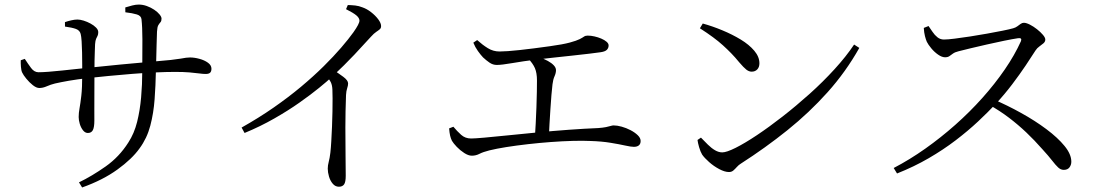

<svg xmlns="http://www.w3.org/2000/svg" viewBox="-20 -787 4900 852"><path d="M536.2 -732.5 536 -754Q551.7 -758.9 567.1 -762.8Q582.4 -766.7 595.7 -766.7Q613.5 -766.7 631.4 -760.3Q649.3 -753.9 664.2 -743.9Q679.1 -734 687.9 -723.1Q696.8 -712.3 696.8 -704.4Q696.8 -693.7 692.3 -688.7Q687.8 -683.7 682.8 -675.7Q677.9 -667.7 676.7 -646.8Q675.7 -621.7 674.9 -588.8Q674.1 -555.8 673.3 -524.7Q672.6 -493.5 671.8 -471.5Q670.6 -408.9 666.1 -347.1Q661.7 -285.3 647 -229.3Q632.3 -173.4 599.2 -128.5Q565.7 -81.4 500.9 -34.6Q436.2 12.2 344.4 44.9L330.5 22.2Q388.2 -5.7 448.6 -48.2Q509 -90.7 549.6 -154.8Q575.7 -194.9 588.4 -245.9Q601.1 -296.8 606.2 -354.8Q611.3 -412.9 611.3 -472.7Q612.1 -556.4 611.9 -612.3Q611.7 -668.3 607.9 -701.3Q606.4 -716.9 587.3 -722.9Q568.1 -728.8 536.2 -732.5ZM268.2 -688.8Q281.3 -693.4 296.3 -696.8Q311.2 -700.3 323.7 -700.3Q335.7 -700.3 351.4 -695.4Q367.1 -690.5 381.9 -682.4Q396.7 -674.4 406.3 -664.5Q416 -654.6 416 -644.5Q416 -634.1 413 -628.2Q409.9 -622.3 406.5 -614.8Q403.1 -607.4 401.9 -590.8Q401.7 -580.5 400.8 -561.1Q399.9 -541.6 399.5 -517Q399.1 -492.3 399.1 -465.4Q399.1 -421.6 398.8 -378.6Q398.5 -335.6 398.6 -302Q398.7 -268.4 398.7 -252.4Q398.7 -222.4 392.1 -209.6Q385.5 -196.9 369.9 -196.9Q357.6 -196.9 348.3 -208.8Q339 -220.7 334 -237.3Q329.1 -253.9 329.1 -267.7Q329.1 -285.8 332.9 -306.3Q336.7 -326.9 340.8 -361.9Q344.9 -396.9 344.9 -458.2Q344.9 -476.2 344.8 -501.6Q344.7 -527.1 344.2 -554.3Q343.7 -581.5 342.2 -603.8Q340.7 -626.2 337.9 -636.6Q333.9 -652.3 316.9 -658.6Q299.9 -664.8 268.4 -669.1ZM72.1 -519.6 90 -525.8Q103.9 -504.2 117.9 -485.3Q132 -466.4 150.8 -466.4Q167.6 -466.4 195.6 -468.5Q223.6 -470.6 255.9 -474.1Q288.1 -477.6 317.9 -480.7Q347.7 -483.8 367.5 -485.8Q397.9 -488.8 435.9 -492.7Q473.8 -496.7 514.4 -500.6Q554.9 -504.5 592.8 -507.8Q630.7 -511.1 660.7 -513.9Q709.1 -517.7 737.6 -520.9Q766.1 -524.1 781.5 -526.8Q796.9 -529.6 805.6 -530.8Q814.3 -532 822.9 -532Q842.9 -532 865.1 -525.9Q887.4 -519.9 902.8 -508.7Q918.3 -497.5 918.3 -482.1Q918.3 -470.1 912.4 -464.4Q906.5 -458.8 892.7 -458.8Q881.2 -458.8 864.1 -461.1Q846.9 -463.5 820.9 -465.7Q794.9 -467.9 756.9 -467.9Q718.4 -467.9 668.8 -465.6Q619.3 -463.3 565.9 -459.1Q512.5 -454.9 461.6 -449.9Q410.8 -444.9 368.8 -440.3Q321.8 -434.9 285.8 -428.7Q249.7 -422.4 223.7 -416.4Q204.7 -411.7 187.6 -404.1Q170.5 -396.5 154.3 -396.5Q141.6 -396.5 125.6 -409.1Q109.7 -421.8 96.6 -438Q83.5 -454.1 78.5 -464.9Q74.1 -473.9 72.9 -490.6Q71.6 -507.3 72.1 -519.6Z M1515.5 -746.3 1523.5 -764.7Q1540.1 -764.3 1556.4 -762.6Q1572.6 -760.8 1588.3 -754.4Q1607.7 -747.8 1626.6 -733.1Q1645.6 -718.4 1658.4 -701.4Q1671.1 -684.4 1671.1 -671.3Q1671.1 -662.2 1665.5 -657.3Q1659.9 -652.3 1649.8 -645.7Q1639.6 -639.1 1625.6 -623.5Q1595.6 -590.3 1552.9 -544.8Q1510.2 -499.4 1453.1 -446Q1432.7 -427 1396 -397.1Q1359.3 -367.2 1309.2 -331.9Q1259.1 -296.5 1197.2 -261.2Q1135.3 -225.8 1065.3 -196.9L1052.1 -221Q1128.1 -263.7 1194 -309.5Q1259.9 -355.3 1315.8 -402Q1371.6 -448.8 1416.2 -492.9Q1460.7 -537 1493.8 -575.4Q1526.9 -613.8 1548.3 -643.7Q1575.1 -681.6 1575.1 -695.3Q1575.1 -707.1 1561.4 -718.7Q1547.7 -730.2 1515.5 -746.3ZM1424.9 -453.3 1455.4 -479.4Q1481.8 -462 1503.3 -446.2Q1524.7 -430.3 1524.7 -416.7Q1524.7 -407.3 1520.6 -395.5Q1516.5 -383.7 1515.5 -365.5Q1512.7 -292.8 1512.6 -221.7Q1512.6 -150.6 1513.4 -94Q1514.2 -37.4 1514.2 -7Q1514.2 20.6 1507 31.1Q1499.7 41.6 1483.9 41.6Q1467.9 41.6 1456.7 28.4Q1445.5 15.3 1439.9 -3.6Q1434.4 -22.5 1434.4 -38.8Q1434.4 -53 1438.7 -68.9Q1443 -84.7 1446 -109.5Q1448.4 -130.1 1450.1 -160.6Q1451.8 -191.1 1453.3 -225.1Q1454.8 -259.1 1455.3 -291.9Q1455.8 -324.6 1455.8 -350.6Q1455.8 -376.6 1455 -389.6Q1454.2 -408.7 1448.3 -421.4Q1442.4 -434.1 1424.9 -453.3Z M2644.2 -555.1Q2628.8 -552.5 2595.3 -548.8Q2561.8 -545 2520.1 -540.3Q2478.4 -535.7 2436.4 -531.3Q2394.3 -526.9 2361.2 -522.8Q2300.2 -515.2 2253.2 -507Q2206.1 -498.8 2184.6 -498.8Q2167.3 -498.8 2152.5 -508.9Q2137.6 -519.1 2123.4 -532.4Q2112.8 -543.6 2100.6 -560.7Q2088.3 -577.9 2080.4 -597.7L2097.5 -609.2Q2121.1 -587.8 2144.9 -573.2Q2168.6 -558.5 2196.7 -558.5Q2227.1 -558.5 2286 -564.9Q2344.9 -571.3 2420 -581.9Q2478.2 -589.9 2508.6 -598.2Q2539.1 -606.5 2552.4 -613.4Q2565.7 -620.3 2571.7 -624.7Q2577.8 -629 2588.1 -629Q2602.1 -629 2617.9 -625.4Q2633.8 -621.9 2648.2 -615.7Q2662.7 -609.5 2671.7 -601.7Q2680.7 -593.9 2680.7 -585.5Q2680.7 -573.7 2672.8 -565.8Q2664.9 -557.9 2644.2 -555.1ZM2338.1 -545.1Q2356.4 -539.5 2375.6 -532.4Q2394.8 -525.3 2411.1 -516.5Q2427.4 -507.7 2437.3 -497.2Q2447.2 -486.6 2447.2 -475.7Q2447.2 -462.9 2440.8 -448.7Q2434.3 -434.5 2431.7 -412.8Q2429.3 -394.5 2427 -365.6Q2424.7 -336.7 2422.5 -303.5Q2420.2 -270.2 2418.4 -237.1Q2416.6 -204 2415.4 -176.6L2353.4 -175.5Q2355.4 -202.7 2357.2 -238.3Q2359 -273.8 2360.4 -310.8Q2361.8 -347.8 2362.3 -379.7Q2362.8 -411.5 2362.8 -429.6Q2362.8 -463.4 2353.7 -484.6Q2344.5 -505.7 2322.4 -528.9ZM1973 -217.3 1991.9 -224.6Q2008 -205.2 2026.2 -188.8Q2044.4 -172.4 2070.6 -172.4Q2085.8 -172.4 2129 -176.2Q2172.1 -180.1 2233.3 -186.3Q2294.6 -192.5 2364.5 -199.3Q2434.4 -206.1 2504.7 -211.2Q2575 -216.3 2634.7 -218.7Q2656.4 -220.4 2669.1 -223Q2681.9 -225.6 2689.5 -228Q2697.2 -230.5 2703 -230.5Q2718.7 -230.5 2738.9 -224.9Q2759.1 -219.3 2778.2 -209.3Q2797.3 -199.3 2810.1 -186.9Q2822.8 -174.5 2822.8 -161.5Q2822.8 -148.3 2814.9 -141.9Q2807 -135.4 2792.9 -135.4Q2780.2 -135.4 2754.1 -141.2Q2728.1 -147 2689.1 -153.4Q2650.1 -159.9 2599.5 -161.4Q2567.3 -163 2521.9 -161.8Q2476.5 -160.6 2425 -156.8Q2373.5 -153 2322.6 -147.2Q2271.7 -141.4 2227.1 -134.4Q2182.6 -127.3 2151.7 -119.7Q2123.5 -112.6 2107.7 -104.4Q2091.8 -96.1 2073.6 -96.1Q2058.7 -96.1 2040.3 -107.9Q2021.9 -119.7 2006.8 -135.5Q1991.8 -151.3 1985.5 -162.2Q1980.3 -172.5 1977.4 -185Q1974.5 -197.6 1973 -217.3Z M3098.5 -682.6Q3141.1 -670.9 3185.2 -652.6Q3229.4 -634.3 3266.9 -611.6Q3304.3 -588.9 3327.1 -561.9Q3349.9 -535 3349.9 -506Q3349.9 -489 3340.4 -479Q3330.9 -469 3315.5 -469Q3303.4 -469 3291.7 -478.2Q3280 -487.4 3260.2 -510.6Q3242.2 -532.7 3224.7 -550.6Q3207.1 -568.6 3187.9 -586Q3168.6 -603.5 3143.8 -621.8Q3119 -640.2 3085.8 -661.5ZM3770.1 -589.3 3793.2 -574.4Q3733.4 -468.1 3652.3 -377.6Q3571.1 -287.1 3474.1 -209.2Q3377.1 -131.3 3267.5 -60.9Q3258 -55.2 3250.2 -46.4Q3242.3 -37.5 3234.3 -30.5Q3226.4 -23.6 3214.9 -23.6Q3196.2 -23.6 3171.7 -36.6Q3147.3 -49.5 3126.6 -67.9Q3105.8 -86.3 3095.6 -101.2Q3088 -114.1 3082.2 -134.1Q3076.5 -154.1 3075.2 -165.9L3090.5 -176.3Q3106.1 -160.2 3121.5 -144.9Q3136.9 -129.6 3153 -120.2Q3169.1 -110.8 3185 -110.8Q3204.1 -110.8 3244.4 -131Q3284.8 -151.2 3338.8 -187.2Q3392.8 -223.2 3452.9 -270.1Q3513 -317 3572.6 -370.4Q3632.2 -423.9 3683.5 -480.2Q3734.9 -536.4 3770.1 -589.3Z M4079.3 -663.1 4100.4 -671.5Q4108.7 -659.7 4118.2 -645.5Q4127.6 -631.3 4140.1 -621.4Q4152.5 -611.6 4168.7 -611.6Q4185.4 -611.6 4216.1 -615.5Q4246.8 -619.4 4284.5 -625.1Q4322.2 -630.9 4359.9 -637.7Q4397.6 -644.5 4428.7 -650.7Q4459.7 -656.9 4475.9 -661.5Q4486.7 -664.5 4494.2 -670.1Q4501.8 -675.8 4508.8 -680.8Q4515.9 -685.9 4523.2 -685.9Q4534.1 -685.9 4550.2 -677.7Q4566.3 -669.5 4581.8 -657.2Q4597.3 -644.9 4607.9 -632.5Q4618.5 -620.1 4618.5 -611.6Q4618.5 -601.9 4610.4 -594.9Q4602.3 -588 4592.3 -580.9Q4582.2 -573.9 4575.4 -563.5Q4558 -536 4531.5 -496.5Q4505 -457 4471.7 -413Q4438.3 -368.9 4399.4 -326.8Q4364.6 -289.6 4320.1 -247.9Q4275.5 -206.2 4220.8 -164.4Q4166 -122.6 4100.9 -84.8Q4035.7 -47 3960.6 -17.2L3945.8 -41.5Q4016.8 -78.5 4085.7 -127.2Q4154.7 -176 4219.1 -233Q4283.5 -290.1 4339.1 -352.3Q4394.7 -414.5 4438.7 -478.6Q4482.7 -542.7 4510.2 -603.7Q4516.6 -620 4498.4 -617.6Q4472 -613.6 4435 -606Q4397.9 -598.3 4359.4 -589.6Q4320.9 -580.8 4287.3 -572.8Q4253.7 -564.8 4233.3 -559.4Q4217.9 -555.7 4209 -549.4Q4200.2 -543.1 4193 -537.9Q4185.9 -532.8 4173.8 -532.8Q4159.7 -532.8 4142.8 -544.6Q4125.9 -556.4 4112.4 -572.8Q4098.8 -589.2 4092.8 -601.5Q4088.6 -611 4084.5 -626.7Q4080.5 -642.4 4079.3 -663.1ZM4367.3 -323.3 4386.8 -346.8Q4449.9 -319.8 4511.4 -285.6Q4573 -251.5 4623.4 -213.8Q4673.8 -176.1 4703.9 -139.3Q4734 -102.6 4734 -69.5Q4734 -55.2 4725.8 -44.2Q4717.5 -33.2 4700.5 -33.2Q4687 -33.2 4675.6 -43.9Q4664.2 -54.5 4648.5 -74.8Q4632.8 -95.1 4605.8 -124.6Q4570.6 -164.7 4534.4 -199.1Q4498.1 -233.5 4457.7 -264.3Q4417.2 -295.2 4367.3 -323.3Z"/></svg>

Font: Noto Serif SC
Style: Regular
Weight: 200
Designer: Ryoko NISHIZUKA 西塚涼子 (kana & ideographs); Frank Grießhammer (Latin, Greek & Cyrillic); Wenlong ZHANG 张文龙 (bopomofo); San
Foundry: Adobe
Version: Version 2.001;hotconv 1.1.0;makeotfexe 2.6.0